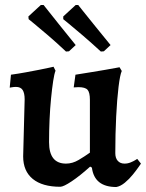

<svg xmlns="http://www.w3.org/2000/svg" viewBox="-20 -739 586 771"><path d="M79 -340Q79 -365 71 -377.5Q63 -390 44 -390Q36 -390 27.5 -388.5Q19 -387 19 -387L24 -439Q53 -443 83 -448.5Q113 -454 138.5 -459Q164 -464 179.5 -467.5Q195 -471 195 -471L203 -455Q198 -443 193.5 -413.5Q189 -384 185 -343.5Q181 -303 179 -258Q177 -213 177 -168Q177 -82 245 -82Q271 -82 295.5 -96.5Q320 -111 341 -126V-338Q341 -368 331.5 -378.5Q322 -389 295 -389Q292 -389 284.5 -388.5Q277 -388 276 -388L283 -439Q314 -444 345 -449Q376 -454 402 -458.5Q428 -463 444 -466Q460 -469 460 -469L469 -454Q462 -439 456 -390Q450 -341 446.5 -271Q443 -201 443 -124Q443 -104 453 -93Q463 -82 480 -82Q493 -82 505 -87Q517 -92 524 -96.5Q531 -101 531 -101L546 -82Q546 -82 537 -69Q528 -56 513.5 -38Q499 -20 481.5 -5.5Q464 9 447 12Q359 12 349 -66L342 -70Q301 -33 268 -11Q235 11 222 11Q150 11 111.5 -20.5Q73 -52 73 -111ZM385 -532Q347 -567 312.5 -596.5Q278 -626 256 -644Q234 -662 234 -662V-673L284 -719H294Q294 -719 313.5 -694.5Q333 -670 363 -633Q393 -596 424 -558L397 -533ZM245 -532Q208 -567 173.5 -596.5Q139 -626 117 -644Q95 -662 95 -662L94 -673L144 -719H155Q155 -719 174.5 -694.5Q194 -670 223.5 -633Q253 -596 284 -558L257 -533Z"/></svg>

Font: Alegreya SemiBold
Style: Regular
Weight: 600
Designer: Juan Pablo del Peral
Foundry: Huerta Tipografica
Version: Version 2.009